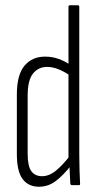

<svg xmlns="http://www.w3.org/2000/svg" viewBox="-20 -703 374 729"><path d="M128 6Q88 6 66 -23Q44 -52 44 -119V-344Q44 -419 73 -453.5Q102 -488 151 -488Q179 -488 203.5 -479Q228 -470 249 -455V-414Q199 -449 159 -449Q126 -449 105.5 -424Q85 -399 85 -339V-120Q85 -72 99 -53Q113 -34 140 -34Q167 -34 193.5 -56Q220 -78 248 -115L249 -74Q220 -37 191.5 -15.5Q163 6 128 6ZM253 0Q248 0 247 -6Q246 -29 244.5 -55.5Q243 -82 243 -97L240 -101V-677Q240 -683 246 -683H276Q281 -683 281 -677V-115Q281 -81 282 -54Q283 -27 284 -7Q285 0 280 0Z"/></svg>

Font: Sofia Sans Extra Condensed Light
Style: Regular
Weight: 300
Designer: Botio Nikoltchev, Ani Petrova
Foundry: lettersoup
Version: Version 4.101